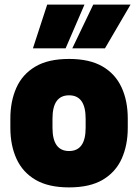

<svg xmlns="http://www.w3.org/2000/svg" viewBox="-20 -800 600 834"><path d="M280 14Q191 14 135 -18.5Q79 -51 52 -109.5Q25 -168 25 -245V-285Q25 -360 51 -418.5Q77 -477 133 -510.5Q189 -544 280 -544Q369 -544 425 -511.5Q481 -479 508 -420.5Q535 -362 535 -285V-245Q535 -170 509 -111.5Q483 -53 427 -19.5Q371 14 280 14ZM280 -144Q352 -144 352 -245V-285Q352 -386 280 -386Q208 -386 208 -285V-245Q208 -144 280 -144ZM436 -590H294L385 -780H547ZM265 -590H123L185 -780H347Z"/></svg>

Font: Tanohe Sans Black
Style: Regular
Weight: 900
Designer: Village Type and Design LLC & Cristiano Sobral
Foundry: Cooper Hewitt Smithsonian Design Museum
Version: Version 1.00;March 11, 2020;FontCreator 12.0.0.2522 64-bit; 